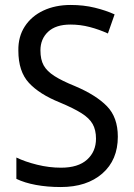

<svg xmlns="http://www.w3.org/2000/svg" viewBox="-20 -744 539 774"><path d="M455 -193Q455 -99 392.5 -44.5Q330 10 225 10Q171 10 125 1.5Q79 -7 46 -23V-109Q81 -92 129.5 -80Q178 -68 226 -68Q295 -68 331 -100.5Q367 -133 367 -185Q367 -220 353.5 -244Q340 -268 308 -288Q276 -308 221 -331Q139 -364 96.5 -410Q54 -456 54 -540Q53 -596 80 -637.5Q107 -679 155 -701.5Q203 -724 265 -724Q317 -724 362 -713Q407 -702 442 -686L415 -609Q380 -625 342 -635Q304 -645 264 -645Q205 -645 174 -616Q143 -587 143 -541Q143 -504 156 -480.5Q169 -457 199.5 -437.5Q230 -418 282 -397Q367 -361 411 -316Q455 -271 455 -193Z"/></svg>

Font: Noto Sans Kannada SemiCondensed
Style: Regular
Weight: 400
Width: 4
Designer: Jelle Bosma - Monotype Design Team
Foundry: Monotype Imaging Inc.
Version: Version 2.005; ttfautohint (v1.8.4.7-5d5b)